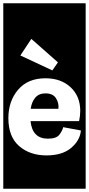

<svg xmlns="http://www.w3.org/2000/svg" viewBox="-30 -937 542 1170"><path d="M-10 213V-917H492V213ZM289 -508 323 -557 161 -700 94 -599ZM463 -142 355 -162Q351 -142 332.5 -117Q314 -92 262 -92Q167 -92 156 -199H452Q459 -231 459 -264Q458 -352 399.5 -406Q341 -460 247 -460Q140 -460 80.5 -390.5Q21 -321 21 -217Q21 -104 86.5 -47Q152 10 253 10Q350 10 404 -36Q458 -82 463 -142ZM326 -274H157Q163 -316 185 -342Q207 -368 247 -368Q293 -368 311.5 -338Q330 -308 326 -274Z"/></svg>

Font: Zilla Slab Highlight
Style: Bold
Weight: 700
Designer: Typotheque Type Foundry
Foundry: Typotheque type foundry
Version: Version 1.1; 2017; ttfautohint (v1.6)